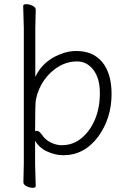

<svg xmlns="http://www.w3.org/2000/svg" viewBox="-20 -728 612 919"><path d="M151 162Q151 171 137 171Q123 171 107.5 163.5Q92 156 92 144L94 55V-593L91 -700Q91 -708 105.5 -708Q120 -708 135.5 -700.5Q151 -693 151 -682L149 -593V-360Q184 -435 267 -468Q306 -484 345 -484Q426 -484 470 -430Q514 -376 514 -278Q514 -162 450 -74Q384 15 283 15Q245 15 206.5 -2.5Q168 -20 148 -54V56ZM276 -33Q330 -33 371 -67.5Q412 -102 435 -157Q458 -212 458 -282.5Q458 -353 427 -393.5Q396 -434 349.5 -434Q303 -434 262.5 -410.5Q222 -387 192.5 -346Q163 -305 152 -252Q148 -235 148 -100Q152 -102 156 -102Q168 -102 182.5 -80.5Q197 -59 223 -46Q249 -33 276 -33Z"/></svg>

Font: LXGW WenKai TC Light
Style: Regular
Weight: 300
Designer: LXGW / Fontworks Inc.
Foundry: LXGW / Fontworks Inc.
Version: Version 1.330